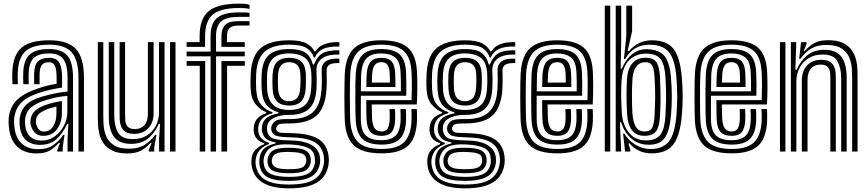

<svg xmlns="http://www.w3.org/2000/svg" viewBox="-20 -831 4762 1053"><path d="M410.5 0V-404Q410.5 -501.5 373.2 -543.8Q336 -586 249.5 -586Q160.5 -586 120.8 -550.9Q81 -515.8 77.5 -434.8Q77 -419.5 76.9 -402.8Q76.8 -386 78.2 -369.2H48.5Q47 -387 46.9 -401.4Q46.8 -415.8 47.5 -436Q51.2 -530 98.8 -570Q146.2 -610 249.5 -610Q352 -610 396.2 -562.2Q440.5 -514.5 440.5 -404V0ZM350.5 0.2V-72L355 -151.5H348.2Q324.2 -98.2 289 -67.2Q253.8 -36.2 197.8 -36.5Q152 -36.8 122.4 -62.8Q92.8 -88.8 88.2 -142.2Q88 -147.2 87.4 -157.6Q86.8 -168 87.2 -174.5Q91.5 -221.8 119.6 -252.2Q147.8 -282.8 210.5 -301Q287.8 -323.5 350.5 -329V-404Q350.5 -475.8 327.2 -506.9Q304 -538 249.5 -538Q192.2 -538 166 -513.6Q139.8 -489.2 137.5 -433.5Q137 -419 136.8 -403Q136.5 -387 137.8 -369.2H108Q106.8 -388.5 106.9 -404.4Q107 -420.2 107.5 -434Q110.2 -502.5 143.2 -532.2Q176.2 -562 249.5 -562Q319.8 -562 350.1 -525.4Q380.5 -488.8 380.5 -404V0.2ZM178.8 10.5Q114 10.5 74.4 -26.8Q34.8 -64 28.5 -137Q27.8 -146.2 27.2 -159.4Q26.8 -172.5 27.5 -180.2Q32.8 -241.8 70.9 -280.6Q109 -319.5 191.2 -346.8Q210.5 -353.2 224.1 -357.2Q237.8 -361.2 252.8 -364.5Q267.8 -367.8 290.5 -371.5V-404.2Q290.5 -450.2 281.1 -470.1Q271.8 -490 249.5 -490Q222.2 -490 210.4 -475.6Q198.5 -461.2 197.2 -429.5Q197 -424.2 196.8 -406Q196.5 -387.8 197.2 -369.2H167.5Q166.5 -391.5 166.9 -406.9Q167.2 -422.2 167.5 -432.8Q169.5 -479 190.2 -496.5Q211 -514 249.5 -514Q288 -514 304.2 -488.5Q320.5 -463 320.5 -404.2V-350.8Q283.5 -345.2 256.8 -339.1Q230 -333 201 -324Q127.2 -300.8 94.8 -266Q62.2 -231.2 57.5 -177.8Q57 -170.5 57.4 -159.2Q57.8 -148 58.5 -139.5Q63.8 -77.2 97.8 -45Q131.8 -12.8 188.5 -12.8Q240.8 -12.8 273 -35.9Q305.2 -59 327.2 -91.5H334L323.8 -22.5V0H294L293.5 -4L308.8 -48H303.2Q276.8 -18.5 250.5 -4Q224.2 10.5 178.8 10.5ZM209 -60Q247.8 -60 279.5 -82.6Q311.2 -105.2 330.2 -140.8Q349.2 -176.2 349.2 -214.8V-305Q290.8 -301.5 220 -278Q173.2 -262.5 146.5 -238Q119.8 -213.5 117 -169.5Q116.8 -162.8 117.4 -155.9Q118 -149 118.2 -144.8Q121.8 -104 145.2 -82Q168.8 -60 209 -60ZM216.8 -86Q185.8 -86 169.4 -105.1Q153 -124.2 148 -147.5Q146.2 -157.2 146.8 -166.5Q149.5 -201 169.6 -221.1Q189.8 -241.2 229 -255Q248.8 -262 272.8 -267.9Q296.8 -273.8 319.5 -277V-212Q319.5 -158.5 292.5 -122.2Q265.5 -86 216.8 -86ZM221.2 -109.5Q253.8 -109.5 271.6 -137.9Q289.5 -166.2 289.5 -209.2V-246.5Q252.8 -237.8 238.5 -232Q205.2 -218.2 191.4 -204Q177.5 -189.8 177 -166.8Q177 -162 177 -158.1Q177 -154.2 178 -150Q181 -137.8 190.9 -123.6Q200.8 -109.5 221.2 -109.5Z M677.5 10.5Q627.2 10.5 596.1 -4.9Q565 -20.2 548.2 -44.5Q531.5 -68.8 524.9 -96.1Q518.2 -123.5 517.4 -148.1Q516.5 -172.8 516.5 -188.2V-600H546.5V-194.2Q546.5 -175.8 548.1 -146Q549.8 -116.2 561.5 -86.2Q573.2 -56.2 602.6 -35.9Q632 -15.5 687.5 -15.5Q736.8 -15.5 770 -34.5Q803.2 -53.5 831 -91.5H838L825.8 -22.5V0H795.8L795.5 -7L811.8 -48H806.2Q779 -18 750.8 -3.8Q722.5 10.5 677.5 10.5ZM912.5 0V-600H942.5V0ZM715.5 -97Q683 -97 666.2 -109.4Q649.5 -121.8 643.2 -139.9Q637 -158 636.5 -176.2Q636 -194.5 636 -206.2V-600H666V-208Q666 -193.5 666.8 -173.5Q667.5 -153.5 678.6 -138.4Q689.8 -123.2 720.2 -123.2Q752.5 -123.2 771.8 -144.4Q791 -165.5 791 -208.8V-600H822.5V-212Q822.5 -158.5 793.4 -127.8Q764.2 -97 715.5 -97ZM696.5 -42Q634 -42.5 605.2 -80.8Q576.5 -119 576.5 -196.2V-600H606.5V-200.2Q606.5 -138.8 627.9 -103.4Q649.2 -68 708 -68Q754.2 -68 786.4 -88.6Q818.5 -109.2 835.4 -142.8Q852.2 -176.2 852.2 -214.8V-600H882.5V0H852.5V-72L858 -151.5H851Q827.5 -99.2 790.4 -70.4Q753.2 -41.5 696.5 -42Z M1003.5 -574V-600H1074.8V-633Q1074.8 -728.5 1124.6 -769.8Q1174.5 -811 1289.5 -811Q1315.2 -811 1328 -809.2Q1340.8 -807.5 1348.5 -804V-782Q1334.8 -785.2 1323.2 -786.1Q1311.8 -787 1289.5 -787Q1190.2 -787 1147.5 -751.2Q1104.8 -715.5 1104.8 -633V-574ZM1135 0V-522H1003.5V-548H1134.8V-633Q1134.8 -702.5 1170.6 -732.8Q1206.5 -763 1289.5 -763Q1316.2 -763 1326.6 -762.6Q1337 -762.2 1348.5 -760V-738.5Q1335.2 -738.8 1324.2 -738.6Q1313.2 -738.5 1289.5 -738.5Q1222.5 -738.5 1193.6 -714.1Q1164.8 -689.8 1164.8 -633V-548H1322.5V-522H1165V0ZM1194.5 -574V-633Q1194.5 -671 1213.4 -693Q1232.2 -715 1289.5 -715H1348.5V-691H1289.5Q1254.8 -691 1239.8 -677.6Q1224.8 -664.2 1224.8 -633V-600H1322.5V-574ZM1075.5 0V-470H1003.5V-496H1105.5V0ZM1194.5 0V-496H1322.5V-470H1225.5V0Z M1565.5 202Q1468 202 1416.5 167.9Q1365 133.8 1359.2 69Q1357.2 46 1362.2 25Q1367.2 3.5 1385.5 -14Q1403.8 -31.5 1429.2 -40V-46Q1404.2 -53.2 1390.5 -67.4Q1376.8 -81.5 1372.2 -107Q1369.8 -121 1372.2 -136.8Q1376.5 -165.8 1392.9 -182.5Q1409.2 -199.2 1440.2 -210V-216Q1412.2 -225.5 1385.4 -255.2Q1358.5 -285 1355.2 -337Q1353.5 -364.8 1353.8 -386.1Q1354 -407.5 1355.2 -430Q1361 -526.5 1411.4 -568.2Q1461.8 -610 1566.2 -610Q1629.5 -610 1660.5 -593.2Q1691.5 -576.5 1704.5 -549H1710.5Q1725.5 -574 1750.9 -585Q1776.2 -596 1801.5 -598.5Q1826.8 -601 1841.2 -600V-576Q1782.5 -577.2 1751.4 -562.4Q1720.2 -547.5 1707 -515.5H1701Q1691 -548.2 1662 -567.1Q1633 -586 1566.2 -586Q1477.5 -586 1433.9 -549.5Q1390.2 -513 1385.2 -429Q1382.5 -383 1385.2 -338Q1388.8 -282.2 1414.5 -254.1Q1440.2 -226 1474.2 -216.2V-210.2Q1437.8 -199.5 1419.8 -182.4Q1401.8 -165.2 1397 -137.5Q1394.5 -122.2 1397 -106.2Q1403.8 -65.8 1455.2 -47.2V-41.2Q1423.5 -28 1408.2 -12Q1393 4 1386.5 24.8Q1379.5 47 1382 68.5Q1389 127 1432.5 154Q1476 181 1565.5 181Q1657.8 181 1701.6 154.1Q1745.5 127.2 1755.8 69Q1759.2 50 1755.5 25.2Q1747.5 -27 1705.1 -51.6Q1662.8 -76.2 1571.2 -78Q1533.5 -78.8 1514.2 -81.9Q1495 -85 1486.4 -91Q1477.8 -97 1472 -106Q1468.5 -111.8 1467.6 -122Q1466.8 -132.2 1468.8 -138Q1478.2 -164 1497.2 -171.4Q1516.2 -178.8 1566.2 -178Q1653.5 -176.8 1695.4 -215.2Q1737.2 -253.8 1743.2 -338Q1745 -361.8 1745.2 -387.6Q1745.5 -413.5 1744.2 -439.8Q1740.5 -514.8 1841.2 -509V-485Q1803.5 -486.2 1786.8 -476.1Q1770 -466 1771.2 -440Q1772.5 -413.5 1772.2 -387.2Q1772 -361 1770.2 -337Q1763.2 -240 1716.1 -197Q1669 -154 1566.2 -154Q1537.8 -154 1524 -152.4Q1510.2 -150.8 1504.9 -146Q1499.5 -141.2 1495.5 -131.5Q1494.8 -129.8 1494.6 -124.8Q1494.5 -119.8 1497 -116.2Q1502 -109.8 1507.2 -106.6Q1512.5 -103.5 1526.5 -102.5Q1540.5 -101.5 1571.5 -101Q1674 -99.5 1723.6 -70.2Q1773.2 -41 1782.2 25Q1785.2 47.2 1782.2 69Q1773 134.8 1720.6 168.4Q1668.2 202 1565.5 202ZM1565.5 161Q1482.8 161 1445.9 140Q1409 119 1403 70Q1400.5 47.5 1405.8 24.8Q1412.2 -3.2 1432.2 -19.2Q1452.2 -35.2 1491.2 -44.5V-50.5Q1460.2 -54.8 1442.8 -67.2Q1425.2 -79.8 1418 -106.8Q1414.8 -119.8 1417 -137.5Q1421 -167.2 1442.2 -184.1Q1463.5 -201 1507.2 -209.2V-215.2Q1465.5 -226.8 1442 -255Q1418.5 -283.2 1415 -341Q1413.8 -362.5 1413.8 -382Q1413.8 -401.5 1415.2 -426.5Q1419.5 -499 1456 -530.5Q1492.5 -562 1566.2 -562Q1625.2 -562 1654.5 -542.4Q1683.8 -522.8 1696 -477.2H1702Q1714.5 -507.2 1730.5 -524.4Q1746.5 -541.5 1772.6 -548.5Q1798.8 -555.5 1841.2 -555.5V-531.5Q1776.8 -534.2 1744.4 -509.4Q1712 -484.5 1715.8 -435.2Q1716.8 -423.5 1716.8 -404.9Q1716.8 -386.2 1716.5 -368.5Q1716.2 -350.8 1715.5 -341.5Q1710 -264 1672.4 -232Q1634.8 -200 1566.2 -201Q1543 -201.5 1517.2 -196.4Q1491.5 -191.2 1471.8 -178.6Q1452 -166 1446 -143.5Q1444 -135.8 1444.2 -125Q1444.5 -114.2 1446.2 -107.8Q1455.5 -76.2 1484.9 -69Q1514.2 -61.8 1571.8 -60.8Q1647.2 -59.8 1687.2 -36.4Q1727.2 -13 1733.8 25.2Q1738 49.5 1734 69.2Q1724.2 117 1684.5 139Q1644.8 161 1565.5 161ZM1566.2 -228Q1623.8 -228 1652.9 -254.9Q1682 -281.8 1686.5 -343.5Q1687.8 -361 1688.2 -382.1Q1688.8 -403.2 1687.5 -425.2Q1684.2 -490.5 1652.1 -514.2Q1620 -538 1566.2 -538Q1507.8 -538 1478.2 -511.6Q1448.8 -485.2 1445 -424.5Q1443.8 -404.2 1443.9 -382.6Q1444 -361 1445 -342.5Q1448.5 -283.8 1478.1 -255.9Q1507.8 -228 1566.2 -228ZM1566.2 -252Q1523.2 -252 1500.6 -273.4Q1478 -294.8 1475 -344.2Q1473.8 -366.2 1473.9 -384.9Q1474 -403.5 1475 -422.2Q1478 -471.5 1500.5 -492.8Q1523 -514 1566.2 -514Q1610 -514 1632.5 -493.1Q1655 -472.2 1657.5 -424Q1659.2 -386 1656.5 -344.8Q1653 -295.2 1630.5 -273.6Q1608 -252 1566.2 -252ZM1566.2 -276Q1592.5 -276 1608.1 -292.1Q1623.8 -308.2 1626.5 -347.5Q1627.8 -366.8 1628.2 -383.4Q1628.8 -400 1627.5 -422.5Q1625.8 -458.8 1610.1 -474.4Q1594.5 -490 1566.2 -490Q1538.2 -490 1522.8 -474Q1507.2 -458 1505 -421Q1504 -401.5 1503.9 -384.1Q1503.8 -366.8 1505 -346Q1507.2 -308.5 1522.8 -292.2Q1538.2 -276 1566.2 -276ZM1565.5 139Q1621 139 1649.6 129.6Q1678.2 120.2 1689.9 104.2Q1701.5 88.2 1706 69Q1709.8 52.2 1704.8 24.5Q1698.8 -7.5 1666 -21.5Q1633.2 -35.5 1571.5 -38.8Q1508.2 -42.2 1475.6 -27.4Q1443 -12.5 1429.8 25.2Q1422.8 45.5 1426.8 69.5Q1433.2 108.5 1466.6 123.8Q1500 139 1565.5 139ZM1565.5 119Q1504.2 119 1479.1 106.6Q1454 94.2 1448.8 69Q1444 46 1452 25Q1462 -1 1488.4 -11.2Q1514.8 -21.5 1572.5 -20.5Q1624 -19.5 1648.9 -9.1Q1673.8 1.2 1681 24.8Q1688 46.5 1682 68.5Q1674.5 95.8 1648.9 107.4Q1623.2 119 1565.5 119ZM1565.5 97Q1606.5 97 1627.1 91.2Q1647.8 85.5 1655.2 69Q1665.8 47 1654.2 25Q1643.2 4 1571.5 2.5Q1524.8 1.2 1504.9 7.6Q1485 14 1478.8 24.2Q1464.8 47.5 1474.2 69Q1481 84 1501 90.5Q1521 97 1565.5 97Z M2073 10Q1968.5 10 1922.5 -31.9Q1876.5 -73.8 1871 -167.5Q1870 -187 1869.4 -223.2Q1868.8 -259.5 1868.8 -300.6Q1868.8 -341.8 1869.4 -377Q1870 -412.2 1871 -429.8Q1877.5 -528.8 1925.5 -569.4Q1973.5 -610 2071 -610Q2171.5 -610 2217 -569.6Q2262.5 -529.2 2267 -436Q2269 -394.5 2268.8 -347.5Q2268.5 -300.5 2266 -258H2018.8Q2019 -235.2 2019.5 -211.1Q2020 -187 2020.5 -179.8Q2023 -143.8 2034.9 -126.9Q2046.8 -110 2073 -110Q2094.8 -110 2105.1 -125.1Q2115.5 -140.2 2117.2 -175Q2118 -191.5 2116.2 -233H2146.2Q2148.2 -192.8 2147.2 -173.8Q2145 -126.8 2127.6 -106.4Q2110.2 -86 2073 -86Q2031.2 -86 2012 -107Q1992.8 -128 1990.2 -176.2Q1989.5 -193 1989.1 -221.4Q1988.8 -249.8 1988.8 -282H2237.2Q2238.5 -315.2 2238.8 -356Q2239 -396.8 2237 -434.5Q2233 -515.8 2194.6 -550.9Q2156.2 -586 2071 -586Q1987.8 -586 1947.2 -550.2Q1906.8 -514.5 1901 -428Q1899.8 -409.2 1899.2 -373Q1898.8 -336.8 1898.8 -295.8Q1898.8 -254.8 1899.4 -220.4Q1900 -186 1900.8 -170.8Q1905.8 -88.8 1944.2 -51.4Q1982.8 -14 2073 -14Q2157 -14 2195 -50.1Q2233 -86.2 2237 -169Q2237.8 -185.2 2237.2 -202.1Q2236.8 -219 2236 -233H2266Q2266.8 -219.8 2267.2 -202Q2267.8 -184.2 2267 -168Q2262.5 -72.5 2217.4 -31.2Q2172.2 10 2073 10ZM2073 -38Q2001.5 -38 1968.2 -68.8Q1935 -99.5 1930.8 -171.8Q1929.8 -187.2 1929.2 -221.2Q1928.8 -255.2 1928.8 -295.6Q1928.8 -336 1929.2 -371.8Q1929.8 -407.5 1931 -426.2Q1936 -498.5 1968.2 -530.2Q2000.5 -562 2071 -562Q2139.2 -562 2171.5 -532.8Q2203.8 -503.5 2207 -433.8Q2208.2 -404.2 2208.6 -371.4Q2209 -338.5 2208 -306H1959Q1958.8 -264.5 1958.8 -233.4Q1958.8 -202.2 1959 -174Q1960 -114 1986.4 -88Q2012.8 -62 2073 -62Q2121.5 -62 2147.8 -85.2Q2174 -108.5 2177 -170.5Q2177.5 -184.5 2177.2 -200Q2177 -215.5 2176 -233H2206Q2206.8 -217.8 2207.2 -202Q2207.8 -186.2 2207 -169.8Q2203.8 -99.5 2172.5 -68.8Q2141.2 -38 2073 -38ZM1959.2 -330H2178.5Q2179.2 -384.5 2177 -433.2Q2174.2 -494.5 2146.6 -516.2Q2119 -538 2071 -538Q2016.8 -538 1990.9 -511.8Q1965 -485.5 1960.8 -424Q1960.5 -417.8 1960 -391.2Q1959.5 -364.8 1959.2 -330ZM1989 -354Q1989.2 -374 1989.8 -393.9Q1990.2 -413.8 1990.8 -422.2Q1994.2 -471.5 2013 -492.8Q2031.8 -514 2071 -514Q2110.5 -514 2127.9 -494Q2145.2 -474 2147.2 -430Q2148 -415 2148.4 -393.5Q2148.8 -372 2148.8 -354ZM2019.2 -378H2118.5Q2118.5 -390.2 2118.1 -404.8Q2117.8 -419.2 2117.2 -429Q2115.8 -461 2105 -475.5Q2094.2 -490 2071 -490Q2046.8 -490 2035 -474Q2023.2 -458 2020.8 -420.8Q2020 -407 2019.2 -378Z M2530 202Q2432.5 202 2381 167.9Q2329.5 133.8 2323.8 69Q2321.8 46 2326.8 25Q2331.8 3.5 2350 -14Q2368.2 -31.5 2393.8 -40V-46Q2368.8 -53.2 2355 -67.4Q2341.2 -81.5 2336.8 -107Q2334.2 -121 2336.8 -136.8Q2341 -165.8 2357.4 -182.5Q2373.8 -199.2 2404.8 -210V-216Q2376.8 -225.5 2349.9 -255.2Q2323 -285 2319.8 -337Q2318 -364.8 2318.2 -386.1Q2318.5 -407.5 2319.8 -430Q2325.5 -526.5 2375.9 -568.2Q2426.2 -610 2530.8 -610Q2594 -610 2625 -593.2Q2656 -576.5 2669 -549H2675Q2690 -574 2715.4 -585Q2740.8 -596 2766 -598.5Q2791.2 -601 2805.8 -600V-576Q2747 -577.2 2715.9 -562.4Q2684.8 -547.5 2671.5 -515.5H2665.5Q2655.5 -548.2 2626.5 -567.1Q2597.5 -586 2530.8 -586Q2442 -586 2398.4 -549.5Q2354.8 -513 2349.8 -429Q2347 -383 2349.8 -338Q2353.2 -282.2 2379 -254.1Q2404.8 -226 2438.8 -216.2V-210.2Q2402.2 -199.5 2384.2 -182.4Q2366.2 -165.2 2361.5 -137.5Q2359 -122.2 2361.5 -106.2Q2368.2 -65.8 2419.8 -47.2V-41.2Q2388 -28 2372.8 -12Q2357.5 4 2351 24.8Q2344 47 2346.5 68.5Q2353.5 127 2397 154Q2440.5 181 2530 181Q2622.2 181 2666.1 154.1Q2710 127.2 2720.2 69Q2723.8 50 2720 25.2Q2712 -27 2669.6 -51.6Q2627.2 -76.2 2535.8 -78Q2498 -78.8 2478.8 -81.9Q2459.5 -85 2450.9 -91Q2442.2 -97 2436.5 -106Q2433 -111.8 2432.1 -122Q2431.2 -132.2 2433.2 -138Q2442.8 -164 2461.8 -171.4Q2480.8 -178.8 2530.8 -178Q2618 -176.8 2659.9 -215.2Q2701.8 -253.8 2707.8 -338Q2709.5 -361.8 2709.8 -387.6Q2710 -413.5 2708.8 -439.8Q2705 -514.8 2805.8 -509V-485Q2768 -486.2 2751.2 -476.1Q2734.5 -466 2735.8 -440Q2737 -413.5 2736.8 -387.2Q2736.5 -361 2734.8 -337Q2727.8 -240 2680.6 -197Q2633.5 -154 2530.8 -154Q2502.2 -154 2488.5 -152.4Q2474.8 -150.8 2469.4 -146Q2464 -141.2 2460 -131.5Q2459.2 -129.8 2459.1 -124.8Q2459 -119.8 2461.5 -116.2Q2466.5 -109.8 2471.8 -106.6Q2477 -103.5 2491 -102.5Q2505 -101.5 2536 -101Q2638.5 -99.5 2688.1 -70.2Q2737.8 -41 2746.8 25Q2749.8 47.2 2746.8 69Q2737.5 134.8 2685.1 168.4Q2632.8 202 2530 202ZM2530 161Q2447.2 161 2410.4 140Q2373.5 119 2367.5 70Q2365 47.5 2370.2 24.8Q2376.8 -3.2 2396.8 -19.2Q2416.8 -35.2 2455.8 -44.5V-50.5Q2424.8 -54.8 2407.2 -67.2Q2389.8 -79.8 2382.5 -106.8Q2379.2 -119.8 2381.5 -137.5Q2385.5 -167.2 2406.8 -184.1Q2428 -201 2471.8 -209.2V-215.2Q2430 -226.8 2406.5 -255Q2383 -283.2 2379.5 -341Q2378.2 -362.5 2378.2 -382Q2378.2 -401.5 2379.8 -426.5Q2384 -499 2420.5 -530.5Q2457 -562 2530.8 -562Q2589.8 -562 2619 -542.4Q2648.2 -522.8 2660.5 -477.2H2666.5Q2679 -507.2 2695 -524.4Q2711 -541.5 2737.1 -548.5Q2763.2 -555.5 2805.8 -555.5V-531.5Q2741.2 -534.2 2708.9 -509.4Q2676.5 -484.5 2680.2 -435.2Q2681.2 -423.5 2681.2 -404.9Q2681.2 -386.2 2681 -368.5Q2680.8 -350.8 2680 -341.5Q2674.5 -264 2636.9 -232Q2599.2 -200 2530.8 -201Q2507.5 -201.5 2481.8 -196.4Q2456 -191.2 2436.2 -178.6Q2416.5 -166 2410.5 -143.5Q2408.5 -135.8 2408.8 -125Q2409 -114.2 2410.8 -107.8Q2420 -76.2 2449.4 -69Q2478.8 -61.8 2536.2 -60.8Q2611.8 -59.8 2651.8 -36.4Q2691.8 -13 2698.2 25.2Q2702.5 49.5 2698.5 69.2Q2688.8 117 2649 139Q2609.2 161 2530 161ZM2530.8 -228Q2588.2 -228 2617.4 -254.9Q2646.5 -281.8 2651 -343.5Q2652.2 -361 2652.8 -382.1Q2653.2 -403.2 2652 -425.2Q2648.8 -490.5 2616.6 -514.2Q2584.5 -538 2530.8 -538Q2472.2 -538 2442.8 -511.6Q2413.2 -485.2 2409.5 -424.5Q2408.2 -404.2 2408.4 -382.6Q2408.5 -361 2409.5 -342.5Q2413 -283.8 2442.6 -255.9Q2472.2 -228 2530.8 -228ZM2530.8 -252Q2487.8 -252 2465.1 -273.4Q2442.5 -294.8 2439.5 -344.2Q2438.2 -366.2 2438.4 -384.9Q2438.5 -403.5 2439.5 -422.2Q2442.5 -471.5 2465 -492.8Q2487.5 -514 2530.8 -514Q2574.5 -514 2597 -493.1Q2619.5 -472.2 2622 -424Q2623.8 -386 2621 -344.8Q2617.5 -295.2 2595 -273.6Q2572.5 -252 2530.8 -252ZM2530.8 -276Q2557 -276 2572.6 -292.1Q2588.2 -308.2 2591 -347.5Q2592.2 -366.8 2592.8 -383.4Q2593.2 -400 2592 -422.5Q2590.2 -458.8 2574.6 -474.4Q2559 -490 2530.8 -490Q2502.8 -490 2487.2 -474Q2471.8 -458 2469.5 -421Q2468.5 -401.5 2468.4 -384.1Q2468.2 -366.8 2469.5 -346Q2471.8 -308.5 2487.2 -292.2Q2502.8 -276 2530.8 -276ZM2530 139Q2585.5 139 2614.1 129.6Q2642.8 120.2 2654.4 104.2Q2666 88.2 2670.5 69Q2674.2 52.2 2669.2 24.5Q2663.2 -7.5 2630.5 -21.5Q2597.8 -35.5 2536 -38.8Q2472.8 -42.2 2440.1 -27.4Q2407.5 -12.5 2394.2 25.2Q2387.2 45.5 2391.2 69.5Q2397.8 108.5 2431.1 123.8Q2464.5 139 2530 139ZM2530 119Q2468.8 119 2443.6 106.6Q2418.5 94.2 2413.2 69Q2408.5 46 2416.5 25Q2426.5 -1 2452.9 -11.2Q2479.2 -21.5 2537 -20.5Q2588.5 -19.5 2613.4 -9.1Q2638.2 1.2 2645.5 24.8Q2652.5 46.5 2646.5 68.5Q2639 95.8 2613.4 107.4Q2587.8 119 2530 119ZM2530 97Q2571 97 2591.6 91.2Q2612.2 85.5 2619.8 69Q2630.2 47 2618.8 25Q2607.8 4 2536 2.5Q2489.2 1.2 2469.4 7.6Q2449.5 14 2443.2 24.2Q2429.2 47.5 2438.8 69Q2445.5 84 2465.5 90.5Q2485.5 97 2530 97Z M3037.5 10Q2933 10 2887 -31.9Q2841 -73.8 2835.5 -167.5Q2834.5 -187 2833.9 -223.2Q2833.2 -259.5 2833.2 -300.6Q2833.2 -341.8 2833.9 -377Q2834.5 -412.2 2835.5 -429.8Q2842 -528.8 2890 -569.4Q2938 -610 3035.5 -610Q3136 -610 3181.5 -569.6Q3227 -529.2 3231.5 -436Q3233.5 -394.5 3233.2 -347.5Q3233 -300.5 3230.5 -258H2983.2Q2983.5 -235.2 2984 -211.1Q2984.5 -187 2985 -179.8Q2987.5 -143.8 2999.4 -126.9Q3011.2 -110 3037.5 -110Q3059.2 -110 3069.6 -125.1Q3080 -140.2 3081.8 -175Q3082.5 -191.5 3080.8 -233H3110.8Q3112.8 -192.8 3111.8 -173.8Q3109.5 -126.8 3092.1 -106.4Q3074.8 -86 3037.5 -86Q2995.8 -86 2976.5 -107Q2957.2 -128 2954.8 -176.2Q2954 -193 2953.6 -221.4Q2953.2 -249.8 2953.2 -282H3201.8Q3203 -315.2 3203.2 -356Q3203.5 -396.8 3201.5 -434.5Q3197.5 -515.8 3159.1 -550.9Q3120.8 -586 3035.5 -586Q2952.2 -586 2911.8 -550.2Q2871.2 -514.5 2865.5 -428Q2864.2 -409.2 2863.8 -373Q2863.2 -336.8 2863.2 -295.8Q2863.2 -254.8 2863.9 -220.4Q2864.5 -186 2865.2 -170.8Q2870.2 -88.8 2908.8 -51.4Q2947.2 -14 3037.5 -14Q3121.5 -14 3159.5 -50.1Q3197.5 -86.2 3201.5 -169Q3202.2 -185.2 3201.8 -202.1Q3201.2 -219 3200.5 -233H3230.5Q3231.2 -219.8 3231.8 -202Q3232.2 -184.2 3231.5 -168Q3227 -72.5 3181.9 -31.2Q3136.8 10 3037.5 10ZM3037.5 -38Q2966 -38 2932.8 -68.8Q2899.5 -99.5 2895.2 -171.8Q2894.2 -187.2 2893.8 -221.2Q2893.2 -255.2 2893.2 -295.6Q2893.2 -336 2893.8 -371.8Q2894.2 -407.5 2895.5 -426.2Q2900.5 -498.5 2932.8 -530.2Q2965 -562 3035.5 -562Q3103.8 -562 3136 -532.8Q3168.2 -503.5 3171.5 -433.8Q3172.8 -404.2 3173.1 -371.4Q3173.5 -338.5 3172.5 -306H2923.5Q2923.2 -264.5 2923.2 -233.4Q2923.2 -202.2 2923.5 -174Q2924.5 -114 2950.9 -88Q2977.2 -62 3037.5 -62Q3086 -62 3112.2 -85.2Q3138.5 -108.5 3141.5 -170.5Q3142 -184.5 3141.8 -200Q3141.5 -215.5 3140.5 -233H3170.5Q3171.2 -217.8 3171.8 -202Q3172.2 -186.2 3171.5 -169.8Q3168.2 -99.5 3137 -68.8Q3105.8 -38 3037.5 -38ZM2923.8 -330H3143Q3143.8 -384.5 3141.5 -433.2Q3138.8 -494.5 3111.1 -516.2Q3083.5 -538 3035.5 -538Q2981.2 -538 2955.4 -511.8Q2929.5 -485.5 2925.2 -424Q2925 -417.8 2924.5 -391.2Q2924 -364.8 2923.8 -330ZM2953.5 -354Q2953.8 -374 2954.2 -393.9Q2954.8 -413.8 2955.2 -422.2Q2958.8 -471.5 2977.5 -492.8Q2996.2 -514 3035.5 -514Q3075 -514 3092.4 -494Q3109.8 -474 3111.8 -430Q3112.5 -415 3112.9 -393.5Q3113.2 -372 3113.2 -354ZM2983.8 -378H3083Q3083 -390.2 3082.6 -404.8Q3082.2 -419.2 3081.8 -429Q3080.2 -461 3069.5 -475.5Q3058.8 -490 3035.5 -490Q3011.2 -490 2999.5 -474Q2987.8 -458 2985.2 -420.8Q2984.5 -407 2983.8 -378Z M3296.8 0V-800H3326.8V0ZM3356.8 0V-800H3386.8V-603L3383.8 -454.5H3390.5Q3412.8 -507.5 3448.4 -535Q3484 -562.5 3529.2 -561.2Q3596.5 -559.2 3624.9 -523.1Q3653.2 -487 3659.8 -406Q3664.8 -346.2 3664.6 -299Q3664.5 -251.8 3659.8 -197.8Q3652.2 -112 3625.8 -74.6Q3599.2 -37.2 3538.2 -37.2Q3479.8 -37.2 3440.8 -72.8Q3401.8 -108.2 3386.5 -160.8L3379.8 -160.5L3386.8 0ZM3553.5 10Q3478.8 10 3432.5 -44.8H3426.5L3436.8 -9.2V0H3408.2L3397.2 -98.2H3404Q3427 -60.5 3465.2 -37.1Q3503.5 -13.8 3546.8 -13.8Q3616 -13.8 3648.5 -55Q3681 -96.2 3689.8 -199.2Q3694 -249 3694.1 -298.6Q3694.2 -348.2 3689.5 -406.5Q3681.8 -505.8 3648 -545.8Q3614.2 -585.8 3541.8 -585.8Q3453.2 -585.8 3408.8 -507.5H3401.8L3414.8 -631.5V-800H3446.8V-660.5L3422.2 -551H3429.2Q3481.2 -610 3553.8 -610Q3637.5 -610 3674 -562.5Q3710.5 -515 3719.5 -405Q3724 -349.2 3724.1 -300.6Q3724.2 -252 3719.5 -199Q3709.5 -85.5 3672.2 -37.8Q3635 10 3553.5 10ZM3522.5 -61Q3580 -61 3602.9 -93.2Q3625.8 -125.5 3629.8 -200Q3632 -242.2 3633 -287.9Q3634 -333.5 3629.8 -405Q3625.8 -475.8 3603 -506.4Q3580.2 -537 3524 -537Q3470.5 -537 3433.2 -503.8Q3396 -470.5 3389.5 -396.2Q3383.2 -322.8 3390.5 -210Q3394.5 -147.5 3428.6 -104.2Q3462.8 -61 3522.5 -61ZM3514.8 -86.2Q3468.5 -86.2 3445.2 -117.6Q3422 -149 3418.8 -209.5Q3413.5 -308.5 3418.5 -397Q3421.8 -453.8 3448 -484Q3474.2 -514.2 3519.8 -514.2Q3566.5 -514.2 3581.9 -487.2Q3597.2 -460.2 3599.8 -405.8Q3601.5 -364.8 3602.2 -332.2Q3603 -299.8 3602.5 -268.4Q3602 -237 3600 -199Q3597 -138.8 3579.1 -112.5Q3561.2 -86.2 3514.8 -86.2ZM3514.8 -110Q3546 -110 3556.8 -130.8Q3567.5 -151.5 3570 -199Q3572.2 -242 3573.1 -288.1Q3574 -334.2 3570 -405Q3567.5 -451.2 3557.5 -470.6Q3547.5 -490 3519.8 -490Q3487.2 -490 3469.2 -465.2Q3451.2 -440.5 3448.5 -397Q3445.8 -351 3445.9 -301.5Q3446 -252 3448.5 -210Q3451.8 -161.8 3467 -135.9Q3482.2 -110 3514.8 -110Z M3993.2 10Q3888.8 10 3842.8 -31.9Q3796.8 -73.8 3791.2 -167.5Q3790.2 -187 3789.6 -223.2Q3789 -259.5 3789 -300.6Q3789 -341.8 3789.6 -377Q3790.2 -412.2 3791.2 -429.8Q3797.8 -528.8 3845.8 -569.4Q3893.8 -610 3991.2 -610Q4091.8 -610 4137.2 -569.6Q4182.8 -529.2 4187.2 -436Q4189.2 -394.5 4189 -347.5Q4188.8 -300.5 4186.2 -258H3939Q3939.2 -235.2 3939.8 -211.1Q3940.2 -187 3940.8 -179.8Q3943.2 -143.8 3955.1 -126.9Q3967 -110 3993.2 -110Q4015 -110 4025.4 -125.1Q4035.8 -140.2 4037.5 -175Q4038.2 -191.5 4036.5 -233H4066.5Q4068.5 -192.8 4067.5 -173.8Q4065.2 -126.8 4047.9 -106.4Q4030.5 -86 3993.2 -86Q3951.5 -86 3932.2 -107Q3913 -128 3910.5 -176.2Q3909.8 -193 3909.4 -221.4Q3909 -249.8 3909 -282H4157.5Q4158.8 -315.2 4159 -356Q4159.2 -396.8 4157.2 -434.5Q4153.2 -515.8 4114.9 -550.9Q4076.5 -586 3991.2 -586Q3908 -586 3867.5 -550.2Q3827 -514.5 3821.2 -428Q3820 -409.2 3819.5 -373Q3819 -336.8 3819 -295.8Q3819 -254.8 3819.6 -220.4Q3820.2 -186 3821 -170.8Q3826 -88.8 3864.5 -51.4Q3903 -14 3993.2 -14Q4077.2 -14 4115.2 -50.1Q4153.2 -86.2 4157.2 -169Q4158 -185.2 4157.5 -202.1Q4157 -219 4156.2 -233H4186.2Q4187 -219.8 4187.5 -202Q4188 -184.2 4187.2 -168Q4182.8 -72.5 4137.6 -31.2Q4092.5 10 3993.2 10ZM3993.2 -38Q3921.8 -38 3888.5 -68.8Q3855.2 -99.5 3851 -171.8Q3850 -187.2 3849.5 -221.2Q3849 -255.2 3849 -295.6Q3849 -336 3849.5 -371.8Q3850 -407.5 3851.2 -426.2Q3856.2 -498.5 3888.5 -530.2Q3920.8 -562 3991.2 -562Q4059.5 -562 4091.8 -532.8Q4124 -503.5 4127.2 -433.8Q4128.5 -404.2 4128.9 -371.4Q4129.2 -338.5 4128.2 -306H3879.2Q3879 -264.5 3879 -233.4Q3879 -202.2 3879.2 -174Q3880.2 -114 3906.6 -88Q3933 -62 3993.2 -62Q4041.8 -62 4068 -85.2Q4094.2 -108.5 4097.2 -170.5Q4097.8 -184.5 4097.5 -200Q4097.2 -215.5 4096.2 -233H4126.2Q4127 -217.8 4127.5 -202Q4128 -186.2 4127.2 -169.8Q4124 -99.5 4092.8 -68.8Q4061.5 -38 3993.2 -38ZM3879.5 -330H4098.8Q4099.5 -384.5 4097.2 -433.2Q4094.5 -494.5 4066.9 -516.2Q4039.2 -538 3991.2 -538Q3937 -538 3911.1 -511.8Q3885.2 -485.5 3881 -424Q3880.8 -417.8 3880.2 -391.2Q3879.8 -364.8 3879.5 -330ZM3909.2 -354Q3909.5 -374 3910 -393.9Q3910.5 -413.8 3911 -422.2Q3914.5 -471.5 3933.2 -492.8Q3952 -514 3991.2 -514Q4030.8 -514 4048.1 -494Q4065.5 -474 4067.5 -430Q4068.2 -415 4068.6 -393.5Q4069 -372 4069 -354ZM3939.5 -378H4038.8Q4038.8 -390.2 4038.4 -404.8Q4038 -419.2 4037.5 -429Q4036 -461 4025.2 -475.5Q4014.5 -490 3991.2 -490Q3967 -490 3955.2 -474Q3943.5 -458 3941 -420.8Q3940.2 -407 3939.5 -378Z M4653.5 0V-405.8Q4653.5 -424.2 4651.9 -453.9Q4650.2 -483.5 4638.5 -513.5Q4626.8 -543.5 4597.4 -564Q4568 -584.5 4512.5 -584.5Q4463 -584.5 4430.1 -565.4Q4397.2 -546.2 4369.8 -508.5H4363L4373.2 -600H4403L4403.5 -590L4388.2 -552H4393.8Q4420.5 -581.5 4448.8 -596Q4477 -610.5 4522.2 -610.5Q4572.8 -610.5 4603.9 -595.1Q4635 -579.8 4651.6 -555.5Q4668.2 -531.2 4674.9 -503.9Q4681.5 -476.5 4682.4 -451.9Q4683.2 -427.2 4683.2 -411.8V0ZM4257.5 0V-600H4287.5V0ZM4317.5 0V-600H4347.2L4342 -448.5H4348.8Q4373.2 -502.2 4410.8 -530.4Q4448.2 -558.5 4503.2 -558Q4566 -557.5 4594.8 -519.2Q4623.5 -481 4623.5 -403.8V0H4593.5V-399.8Q4593.5 -458.2 4573 -495.1Q4552.5 -532 4492 -532Q4446 -532 4413.6 -511.4Q4381.2 -490.8 4364.4 -457.4Q4347.5 -424 4347.5 -385.2V0ZM4377.5 0V-388Q4377.5 -441.5 4406.5 -472.2Q4435.5 -503 4484.2 -503Q4516.8 -503 4533.5 -490.8Q4550.2 -478.5 4556.6 -460.4Q4563 -442.2 4563.5 -424Q4564 -405.8 4564 -393.8V0H4534V-392Q4534 -406.5 4533.2 -426.5Q4532.5 -446.5 4521.5 -461.6Q4510.5 -476.8 4479.8 -476.8Q4447.2 -476.8 4428 -455.6Q4408.8 -434.5 4408.8 -391.2V0Z"/></svg>

Font: Big Shoulders Inline Display Black
Style: Regular
Weight: 900
Designer: Patric King
Foundry: XO Type Co
Version: Version 1.000